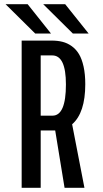

<svg xmlns="http://www.w3.org/2000/svg" viewBox="-20 -893 490 913"><path d="M401.5 -733.5H326.5L185.5 -873H290ZM222.5 -733.5H147.5L6.5 -873H111.5ZM287 0 242.5 -272.5H173.5V0H83V-700H225.5Q254 -700 277 -694.2Q300 -688.5 320.8 -673.8Q341.5 -659 355.5 -635.8Q369.5 -612.5 377.5 -576.2Q385.5 -540 385.5 -492.5Q385.5 -356.5 323 -302L381.5 0ZM173.5 -629.5V-343H229.5Q293.5 -343 293.5 -491.5Q293.5 -629.5 228.5 -629.5Z"/></svg>

Font: League Mono Condensed
Style: Regular
Weight: 400
Width: 1
Designer: Tyler Finck
Foundry: The League of Moveable Type / Tyler Finck
Version: Version 2.210